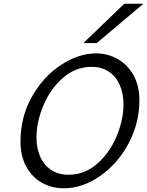

<svg xmlns="http://www.w3.org/2000/svg" viewBox="-20 -993 786 1025"><path d="M639.2 -435.5Q639.2 -496.1 618.4 -541.5Q597.7 -586.9 559.3 -611.6Q521 -636.2 469.7 -636.2Q383.3 -636.2 315.9 -577.1Q248.5 -518.1 211.7 -429.9Q174.8 -341.8 174.8 -259.8Q174.8 -199.7 195.6 -154.5Q216.3 -109.4 254.9 -84.7Q293.5 -60.1 345.2 -60.1Q431.6 -60.1 498.8 -118.9Q565.9 -177.7 602.5 -265.6Q639.2 -353.5 639.2 -435.5ZM320.8 12.2Q256.8 12.2 204.1 -17.1Q151.4 -46.4 120.4 -103Q89.4 -159.7 89.4 -237.8Q89.4 -368.2 150.1 -476.1Q210.9 -584 305.2 -646Q399.4 -708 493.7 -708Q554.2 -708 607.2 -678.5Q660.2 -648.9 692.1 -592.3Q724.1 -535.6 724.1 -458Q724.1 -334 665.5 -225.6Q606.9 -117.2 513.2 -52.5Q419.4 12.2 320.8 12.2ZM745.6 -973.1 496.6 -763.2H425.3L643.6 -973.1Z"/></svg>

Font: Lesson One Light
Style: Italic
Weight: 300
Italic angle: -14°
Designer: But Ko, Victor Gaultney, Annie Olsen, Julie Remington, Don Collingsworth, Eric Hays, Becca Hirsbrunner
Version: Version 1.100